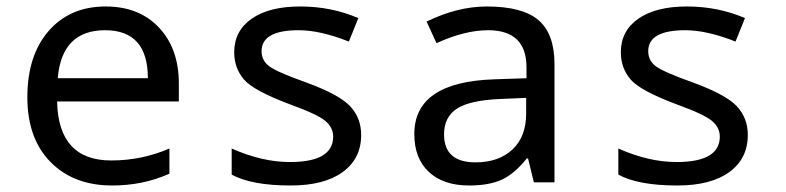

<svg xmlns="http://www.w3.org/2000/svg" viewBox="-20 -566 2440 596"><path d="M535.2 -251H157.2Q161.1 -67.9 325.2 -67.9Q420.4 -67.9 505.9 -105V-26.9Q424.8 9.8 328.1 9.8Q208.5 9.8 136.7 -63.2Q64.9 -136.2 64.9 -264.2Q64.9 -394 131.1 -470Q197.3 -545.9 308.1 -545.9Q411.6 -545.9 473.4 -480.5Q535.2 -415 535.2 -306.2ZM159.2 -323.2H439Q439 -472.2 306.2 -472.2Q171.9 -472.2 159.2 -323.2Z M699.2 -23.9V-105Q793.5 -63 879.9 -63Q1014.2 -63 1014.2 -142.1Q1014.2 -169.9 990.2 -190.4Q966.3 -210.9 879.9 -242.2Q766.1 -284.7 736.6 -320.1Q707 -355.5 707 -403.8Q707 -470.2 761.5 -508.1Q815.9 -545.9 912.1 -545.9Q1008.8 -545.9 1092.3 -509.8L1063 -437Q974.1 -472.2 907.2 -472.2Q792 -472.2 792 -407.2Q792 -377.4 816.7 -359.6Q841.3 -341.8 930.2 -310.1Q1033.2 -272.5 1067.1 -236.1Q1101.1 -199.7 1101.1 -147Q1101.1 -73.7 1043.9 -32Q986.8 9.8 882.3 9.8Q761.2 9.8 699.2 -23.9Z M1637.2 0 1619.1 -74.2H1615.2Q1577.6 -26.9 1538.1 -8.5Q1498.5 9.8 1436 9.8Q1356.4 9.8 1311.3 -32.2Q1266.1 -74.2 1266.1 -149.9Q1266.1 -312 1515.1 -319.8L1614.3 -323.2V-356.9Q1614.3 -472.2 1495.1 -472.2Q1423.3 -472.2 1335 -432.1L1304.2 -499Q1399.9 -545.9 1491.2 -545.9Q1602.1 -545.9 1651.6 -503.4Q1701.2 -460.9 1701.2 -367.2V0ZM1613.3 -262.2 1534.2 -258.8Q1438.5 -254.9 1398.4 -228.8Q1358.4 -202.6 1358.4 -148.9Q1358.4 -62 1456.1 -62Q1527.8 -62 1570.6 -101.8Q1613.3 -141.6 1613.3 -213.9Z M1899.4 -23.9V-105Q1993.7 -63 2080.1 -63Q2214.4 -63 2214.4 -142.1Q2214.4 -169.9 2190.4 -190.4Q2166.5 -210.9 2080.1 -242.2Q1966.3 -284.7 1936.8 -320.1Q1907.2 -355.5 1907.2 -403.8Q1907.2 -470.2 1961.7 -508.1Q2016.1 -545.9 2112.3 -545.9Q2209 -545.9 2292.5 -509.8L2263.2 -437Q2174.3 -472.2 2107.4 -472.2Q1992.2 -472.2 1992.2 -407.2Q1992.2 -377.4 2016.8 -359.6Q2041.5 -341.8 2130.4 -310.1Q2233.4 -272.5 2267.3 -236.1Q2301.3 -199.7 2301.3 -147Q2301.3 -73.7 2244.1 -32Q2187 9.8 2082.5 9.8Q1961.4 9.8 1899.4 -23.9Z"/></svg>

Font: TypoPRO Noto Mono
Style: Regular
Weight: 400
Designer: Monotype Design Team
Foundry: Monotype Imaging Inc.
Version: Version 1.00